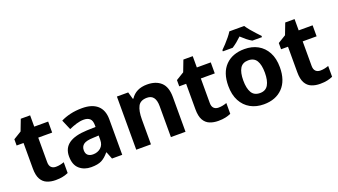

<svg xmlns="http://www.w3.org/2000/svg" viewBox="-64 -1305 3264 1853"><g transform="rotate(-20 1568.5 -378.0)"><path d="M309 -110Q332 -110 353.5 -114.5Q375 -119 394 -126V-15Q369 -4 338 3Q307 10 264 10Q215 10 176 -6Q137 -22 115 -61.5Q93 -101 93 -172V-433H22V-497L104 -547L148 -662H244V-546H387V-433H244V-181Q244 -145 261.5 -127.5Q279 -110 309 -110Z M738 -556Q840 -556 894.5 -507.5Q949 -459 949 -364V0H844L815 -74H811Q775 -30 736.5 -10Q698 10 629 10Q557 10 509 -32Q461 -74 461 -161Q461 -246 523 -289.5Q585 -333 708 -338L799 -341V-358Q799 -407 776.5 -426.5Q754 -446 715 -446Q678 -446 639 -434Q600 -422 562 -405L518 -508Q561 -530 616.5 -543Q672 -556 738 -556ZM742 -250Q670 -248 642.5 -227Q615 -206 615 -168Q615 -133 634.5 -116.5Q654 -100 687 -100Q734 -100 766.5 -128Q799 -156 799 -208V-253Z M1405 -556Q1495 -556 1547 -508.5Q1599 -461 1599 -356V0H1449V-318Q1449 -436 1361 -436Q1293 -436 1268.5 -389.5Q1244 -343 1244 -256V0H1093V-546H1209L1230 -473H1236Q1290 -556 1405 -556Z M1979 -110Q2002 -110 2023.5 -114.5Q2045 -119 2064 -126V-15Q2039 -4 2008 3Q1977 10 1934 10Q1885 10 1846 -6Q1807 -22 1785 -61.5Q1763 -101 1763 -172V-433H1692V-497L1774 -547L1818 -662H1914V-546H2057V-433H1914V-181Q1914 -145 1931.5 -127.5Q1949 -110 1979 -110Z M2668 -274Q2668 -138 2596.5 -64Q2525 10 2402 10Q2325 10 2265.5 -23Q2206 -56 2172 -119.5Q2138 -183 2138 -274Q2138 -410 2209.5 -483Q2281 -556 2405 -556Q2482 -556 2541 -523.5Q2600 -491 2634 -428Q2668 -365 2668 -274ZM2292 -274Q2292 -194 2318 -149.5Q2344 -105 2404 -105Q2462 -105 2488 -149.5Q2514 -194 2514 -274Q2514 -355 2488 -398Q2462 -441 2403 -441Q2344 -441 2318 -398Q2292 -355 2292 -274ZM2480 -766Q2495 -743 2517.5 -715.5Q2540 -688 2564 -662.5Q2588 -637 2605 -619V-606H2506Q2479 -621 2454.5 -641Q2430 -661 2403 -686Q2377 -661 2353.5 -642Q2330 -623 2304 -606H2203V-619Q2222 -637 2246 -663Q2270 -689 2292 -716Q2314 -743 2328 -766Z M3025 -110Q3048 -110 3069.5 -114.5Q3091 -119 3110 -126V-15Q3085 -4 3054 3Q3023 10 2980 10Q2931 10 2892 -6Q2853 -22 2831 -61.5Q2809 -101 2809 -172V-433H2738V-497L2820 -547L2864 -662H2960V-546H3103V-433H2960V-181Q2960 -145 2977.5 -127.5Q2995 -110 3025 -110Z"/></g></svg>

Font: Noto Sans Cherokee
Style: Bold
Weight: 700
Designer: Monotype Design Team
Foundry: Monotype Imaging Inc.
Version: Version 2.001; ttfautohint (v1.8.4.7-5d5b)